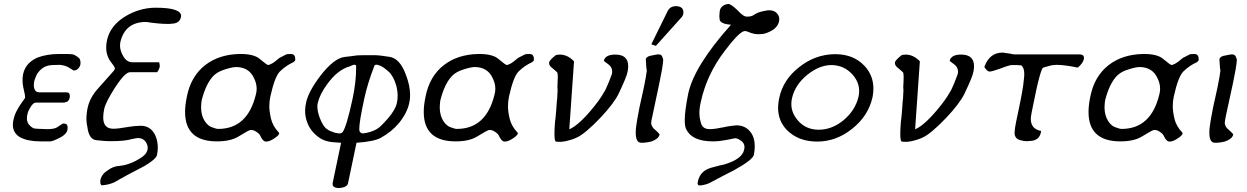

<svg xmlns="http://www.w3.org/2000/svg" viewBox="-20 -715 6308 971"><path d="M107 -220Q107 -221 107 -222Q107 -235 98 -272Q94 -290 94 -309Q94 -325 97 -341Q110 -398 170 -424Q217 -442 280 -442H321Q347 -442 357 -437Q376 -426 381 -420Q387 -412 387 -398Q387 -395 387 -391Q384 -372 366 -361Q360 -359 353 -358Q347 -361 327 -374Q308 -385 282 -387Q238 -387 223 -383Q190 -375 167 -340Q159 -323 154 -308Q151 -296 151 -285Q151 -277 153 -269Q158 -248 180 -248H317Q333 -248 333 -230Q333 -227 333 -224Q330 -207 320 -201Q318 -200 314 -199Q310 -198 304 -196H161Q148 -196 134 -173Q122 -153 119 -139Q116 -127 116 -117Q116 -93 132 -79Q137 -73 150 -66Q160 -64 175 -63.5Q190 -63 214 -62Q218 -62 221 -62Q249 -62 265 -69Q276 -76 283.5 -81Q291 -86 297 -90Q300 -90 305 -90Q322 -90 322 -69Q322 -64 321 -58Q318 -39 288 -21L285 -20Q254 -3 236 0H184Q122 0 83 -20Q45 -41 45 -84Q45 -94 47 -104Q53 -137 70 -164Q75 -176 107 -220Z M761 -676Q764 -676 767 -676Q896 -676 896 -634Q896 -631 895 -628Q890 -607 873 -600Q862 -595 836 -594Q832 -594 828 -594Q784 -594 719 -604Q611 -604 588 -499Q587 -492 587 -484Q587 -461 601 -435Q619 -400 650 -400H785Q788 -389 788 -381Q788 -377 787 -374Q784 -362 775 -350H638Q612 -350 561 -271Q514 -197 507 -164Q502 -140 502 -121Q502 -64 553 -64Q565 -64 582.5 -66Q600 -68 622 -72Q646 -76 663 -77.5Q680 -79 692 -79Q743 -79 766 -29Q778 -1 778 31Q778 49 774 69Q769 90 710 125Q696 132 675.5 143Q655 154 626 169Q613 176 596 185.5Q579 195 558 207Q545 213 529 217Q513 221 496 222Q491 222 488 214Q488 211 487.5 208Q487 205 487 203Q487 199 488 194Q495 164 527 145Q552 126 584 124Q637 119 691 84Q719 67 725 46Q727 39 727 32Q727 16 715 0Q703 -16 679 -17Q671 -17 644 -11Q629 -7 619.5 -6Q610 -5 606 -4Q581 -1 536 -1Q522 -1 509 -2Q496 -3 468 -6Q430 -9 422 -72Q417 -93 417 -114Q417 -116 417.5 -128.5Q418 -141 422 -164Q433 -222 479 -271L551 -352Q558 -358 561 -368Q561 -368 561 -369Q561 -375 548 -392Q529 -415 523 -436Q517 -454 517 -475Q517 -492 521 -511Q537 -586 615 -633Q684 -674 761 -676Z M1319 0Q1307 -5 1296 -29Q1291 -41 1267 -54Q1262 -57 1248 -58Q1240 -58 1185 -24Q1145 0 1077 0Q916 0 916 -149Q916 -183 925 -226Q945 -329 1018 -386Q1088 -440 1192 -442Q1195 -442 1197 -442Q1267 -442 1296 -415Q1330 -386 1337 -386Q1340 -386 1358 -395Q1363 -398 1371.5 -404.5Q1380 -411 1393 -422Q1411 -431 1426 -439Q1430 -442 1451 -442Q1473 -442 1473 -416Q1473 -413 1473 -411Q1472 -406 1463 -400Q1427 -384 1395 -353Q1369 -326 1347 -226Q1342 -202 1342 -177Q1342 -152 1350.5 -115Q1359 -78 1389 -46Q1392 -43 1392 -40Q1390 -30 1367 -15Q1343 1 1327 1Q1323 1 1319 0ZM1000 -208Q997 -189 997 -173Q997 -122 1025 -90Q1029 -86 1034.5 -81Q1040 -76 1050 -72Q1074 -63 1083 -63Q1232 -63 1274 -237Q1278 -252 1278 -266Q1278 -294 1264 -321Q1239 -375 1175 -376Q1152 -376 1106 -360Q1079 -350 1061 -333Q1022 -294 1000 -208Z M1705 7Q1655 4 1647 2Q1616 -4 1596 -18Q1552 -48 1535 -93Q1523 -122 1523 -154Q1523 -175 1528 -196Q1540 -253 1602 -334Q1670 -421 1723 -427Q1732 -428 1749 -430Q1766 -432 1787 -435L1822 -436Q1829 -436 1835 -436H1873Q1885 -436 1903.5 -434Q1922 -432 1947 -428Q2002 -422 2033 -336Q2054 -282 2054 -234Q2054 -214 2050 -196Q2040 -145 1998 -93Q1960 -48 1906 -18Q1871 1 1783 7L1740 212Q1736 232 1697 236Q1673 236 1666 227Q1662 224 1662 215Q1662 214 1662 212ZM1633 -287Q1597 -237 1587 -194Q1585 -186 1585 -177Q1585 -152 1597 -119Q1615 -72 1637 -60Q1645 -53 1673 -44Q1680 -42 1695 -40Q1706 -40 1713 -47Q1733 -76 1763 -215Q1781 -300 1781 -370Q1781 -377 1781 -384Q1781 -386 1771 -388Q1769 -387 1763.5 -385.5Q1758 -384 1751 -380Q1687 -363 1633 -287ZM1874 -384Q1838 -291 1822 -215Q1797 -100 1797 -64Q1797 -54 1799 -50Q1803 -42 1815 -40Q1818 -40 1838 -44Q1875 -53 1894 -68Q1909 -78 1941 -115Q1980 -160 1987 -194Q1991 -211 1991 -230Q1991 -255 1984 -282Q1970 -331 1944 -354Q1936 -361 1927 -368Q1918 -375 1905 -382Q1903 -383 1898 -384.5Q1893 -386 1885 -388Q1878 -388 1874 -384Z M2526 0Q2514 -5 2503 -29Q2498 -41 2474 -54Q2469 -57 2455 -58Q2447 -58 2392 -24Q2352 0 2284 0Q2123 0 2123 -149Q2123 -183 2132 -226Q2152 -329 2225 -386Q2295 -440 2399 -442Q2402 -442 2404 -442Q2474 -442 2503 -415Q2537 -386 2544 -386Q2547 -386 2565 -395Q2570 -398 2578.5 -404.5Q2587 -411 2600 -422Q2618 -431 2633 -439Q2637 -442 2658 -442Q2680 -442 2680 -416Q2680 -413 2680 -411Q2679 -406 2670 -400Q2634 -384 2602 -353Q2576 -326 2554 -226Q2549 -202 2549 -177Q2549 -152 2557.5 -115Q2566 -78 2596 -46Q2599 -43 2599 -40Q2597 -30 2574 -15Q2550 1 2534 1Q2530 1 2526 0ZM2207 -208Q2204 -189 2204 -173Q2204 -122 2232 -90Q2236 -86 2241.5 -81Q2247 -76 2257 -72Q2281 -63 2290 -63Q2439 -63 2481 -237Q2485 -252 2485 -266Q2485 -294 2471 -321Q2446 -375 2382 -376Q2359 -376 2313 -360Q2286 -350 2268 -333Q2229 -294 2207 -208Z M2788 -434Q2794 -439 2811 -439Q2850 -439 2883 -405L2859 -61Q2885 -72 2917.5 -102.5Q2950 -133 2985 -177Q3007 -204 3021 -226Q3035 -248 3041 -259Q3045 -267 3054 -288Q3063 -309 3075 -342Q3076 -348 3076 -353Q3076 -376 3055 -391L3048 -396Q3034 -406 3034 -408V-409Q3042 -438 3089 -439H3092Q3157 -439 3157 -380Q3157 -368 3154 -353Q3152 -340 3140.5 -312Q3129 -284 3109 -242Q3085 -192 3016 -119Q2981 -82 2949 -55Q2917 -28 2896 -19Q2873 -8 2836 0Q2835 0 2834 0L2820 2H2802Q2795 2 2792 1Q2784 1 2784 -39Q2784 -62 2787 -99Q2788 -105 2788.5 -111Q2789 -117 2790 -124Q2791 -140 2793 -158.5Q2795 -177 2796 -201Q2796 -204 2797 -209Q2798 -214 2798 -218Q2798 -230 2799 -240.5Q2800 -251 2800 -258Q2800 -266 2799 -275Q2801 -307 2801 -326.5Q2801 -346 2797 -350Q2797 -350 2797 -350Q2797 -350 2797 -350Q2797 -350 2791.5 -355Q2786 -360 2773 -371Q2757 -382 2757 -396Q2757 -397 2757 -398V-400Q2760 -411 2788 -434Z M3358 -662Q3369 -682 3395 -684Q3436 -684 3436 -654Q3436 -651 3436 -647Q3436 -641 3429 -630L3297 -483L3274 -491ZM3273 -92Q3275 -72 3295 -57Q3300 -52 3305.5 -47Q3311 -42 3316 -35Q3311 -13 3276 0Q3250 7 3225 7Q3224 7 3223 7Q3195 7 3195 -44Q3195 -54 3196 -66Q3198 -84 3202.5 -110.5Q3207 -137 3214 -172L3225 -222Q3225 -221 3225 -221Q3225 -221 3225 -221Q3225 -222 3227 -231Q3230 -244 3236 -272Q3242 -300 3245.5 -321Q3249 -342 3251 -358Q3249 -368 3248 -382.5Q3247 -397 3246 -416Q3248 -426 3265 -432Q3267 -432 3289 -437Q3303 -440 3310 -440Q3321 -440 3328 -432Q3329 -428 3330 -425L3332 -421Q3333 -418 3334 -414Q3334 -413 3334 -411Q3334 -401 3328 -364Q3326 -351 3322 -333Q3319 -315 3314 -292L3280 -131Q3273 -102 3273 -92Z M3793 67Q3788 93 3692 146Q3663 161 3633.5 176Q3604 191 3573 208Q3551 220 3520 223Q3508 223 3508 212Q3508 209 3509 205Q3519 151 3574 134Q3598 127 3615 123Q3632 119 3642 117Q3733 90 3743 43Q3745 36 3745 29Q3745 4 3718 -9Q3711 -15 3698 -16L3653 -7Q3616 0 3586 0Q3481 0 3451 -60Q3443 -75 3443 -107Q3443 -154 3460 -239Q3489 -380 3677 -590Q3619 -594 3619 -620Q3619 -621 3619 -622Q3618 -627 3618 -632Q3618 -635 3618.5 -641.5Q3619 -648 3620 -660Q3626 -690 3663 -695Q3676 -695 3708 -665Q3714 -660 3719 -654Q3724 -648 3730 -644Q3744 -631 3757 -631Q3759 -631 3761 -631Q3781 -631 3793 -640Q3813 -654 3847 -660Q3859 -663 3870 -663Q3894 -663 3907.5 -649.5Q3921 -636 3921 -618Q3921 -613 3920 -608Q3912 -565 3847 -545Q3844 -544 3835.5 -543Q3827 -542 3813 -542Q3797 -542 3779 -548Q3756 -558 3747 -558Q3721 -558 3644 -456Q3555 -339 3525 -203Q3517 -171 3517 -143Q3517 -122 3522 -104Q3527 -80 3537 -72Q3548 -62 3570 -62Q3595 -62 3637 -71Q3660 -76 3675.5 -78Q3691 -80 3703 -81Q3705 -81 3707 -81Q3733 -81 3755 -67Q3797 -37 3797 24Q3797 44 3793 67Z M4199 -441Q4202 -441 4205 -441Q4296 -441 4352 -382Q4397 -334 4397 -267Q4397 -247 4393 -225Q4372 -129 4290 -64Q4209 1 4113 1Q4017 1 3959 -58Q3915 -104 3915 -170Q3915 -192 3920 -216Q3939 -311 4021 -375Q4101 -439 4199 -441ZM3986 -221Q3982 -205 3982 -189Q3982 -144 4015 -106Q4055 -59 4121 -59Q4187 -59 4246 -107Q4305 -157 4321 -223Q4325 -239 4325 -255Q4325 -298 4294 -335Q4252 -384 4188 -386Q4187 -386 4186 -386Q4123 -386 4062 -336Q4002 -287 3986 -221Z M4537 -434Q4543 -439 4560 -439Q4599 -439 4632 -405L4608 -61Q4634 -72 4666.5 -102.5Q4699 -133 4734 -177Q4756 -204 4770 -226Q4784 -248 4790 -259Q4794 -267 4803 -288Q4812 -309 4824 -342Q4825 -348 4825 -353Q4825 -376 4804 -391L4797 -396Q4783 -406 4783 -408V-409Q4791 -438 4838 -439H4841Q4906 -439 4906 -380Q4906 -368 4903 -353Q4901 -340 4889.5 -312Q4878 -284 4858 -242Q4834 -192 4765 -119Q4730 -82 4698 -55Q4666 -28 4645 -19Q4622 -8 4585 0Q4584 0 4583 0L4569 2H4551Q4544 2 4541 1Q4533 1 4533 -39Q4533 -62 4536 -99Q4537 -105 4537.5 -111Q4538 -117 4539 -124Q4540 -140 4542 -158.5Q4544 -177 4545 -201Q4545 -204 4546 -209Q4547 -214 4547 -218Q4547 -230 4548 -240.5Q4549 -251 4549 -258Q4549 -266 4548 -275Q4550 -307 4550 -326.5Q4550 -346 4546 -350Q4546 -350 4546 -350Q4546 -350 4546 -350Q4546 -350 4540.5 -355Q4535 -360 4522 -371Q4506 -382 4506 -396Q4506 -397 4506 -398V-400Q4509 -411 4537 -434Z M5439 -440Q5462 -440 5462 -422Q5462 -419 5461 -415Q5457 -396 5431 -373Q5368 -386 5328 -387Q5300 -387 5277 -379Q5264 -376 5262 -375Q5253 -373 5250 -366Q5238 -338 5221 -261L5211 -213Q5193 -130 5193 -115Q5193 -115 5193 -114Q5193 -63 5244 -53Q5245 -53 5245 -51Q5245 -49 5244 -45Q5235 -3 5188 -2Q5181 -1 5174 -1Q5158 -1 5145 -5Q5114 -10 5111 -39Q5111 -41 5111 -43Q5111 -60 5118 -95L5132 -162Q5154 -265 5158 -313Q5160 -327 5160 -340Q5160 -343 5159.5 -351.5Q5159 -360 5155 -371Q5150 -382 5143 -385Q5141 -385 5136 -385Q5130 -385 5120 -386Q5112 -386 5105 -386Q5093 -386 5087 -384.5Q5081 -383 5068 -379Q5055 -375 5035 -367Q4999 -354 4985 -353Q4979 -353 4973 -358Q4969 -362 4967 -364Q4965 -366 4965 -367Q4959 -371 4959 -377Q4959 -378 4959 -379Q4985 -448 5048 -449Q5050 -449 5053 -449L5072 -446Q5079 -445 5087 -444Q5091 -443 5096 -442Q5101 -441 5108 -440Z M5888 0Q5876 -5 5865 -29Q5860 -41 5836 -54Q5831 -57 5817 -58Q5809 -58 5754 -24Q5714 0 5646 0Q5485 0 5485 -149Q5485 -183 5494 -226Q5514 -329 5587 -386Q5657 -440 5761 -442Q5764 -442 5766 -442Q5836 -442 5865 -415Q5899 -386 5906 -386Q5909 -386 5927 -395Q5932 -398 5940.5 -404.5Q5949 -411 5962 -422Q5980 -431 5995 -439Q5999 -442 6020 -442Q6042 -442 6042 -416Q6042 -413 6042 -411Q6041 -406 6032 -400Q5996 -384 5964 -353Q5938 -326 5916 -226Q5911 -202 5911 -177Q5911 -152 5919.5 -115Q5928 -78 5958 -46Q5961 -43 5961 -40Q5959 -30 5936 -15Q5912 1 5896 1Q5892 1 5888 0ZM5569 -208Q5566 -189 5566 -173Q5566 -122 5594 -90Q5598 -86 5603.5 -81Q5609 -76 5619 -72Q5643 -63 5652 -63Q5801 -63 5843 -237Q5847 -252 5847 -266Q5847 -294 5833 -321Q5808 -375 5744 -376Q5721 -376 5675 -360Q5648 -350 5630 -333Q5591 -294 5569 -208Z M6174 -92Q6176 -72 6196 -57Q6201 -52 6206.5 -47Q6212 -42 6217 -35Q6212 -13 6177 0Q6151 7 6126 7Q6125 7 6124 7Q6096 7 6096 -44Q6096 -54 6097 -66Q6099 -84 6103.5 -110.5Q6108 -137 6115 -172L6126 -222Q6126 -221 6126 -221Q6126 -221 6126 -221Q6126 -222 6128 -231Q6131 -244 6137 -272Q6143 -300 6146.5 -321Q6150 -342 6152 -358Q6150 -368 6149 -382.5Q6148 -397 6147 -416Q6149 -426 6165 -432Q6167 -432 6190 -437Q6204 -440 6211 -440Q6222 -440 6228 -432Q6230 -427 6232 -423Q6234 -419 6235 -414Q6235 -413 6235 -411Q6235 -401 6229 -364Q6227 -351 6223 -333Q6220 -315 6215 -292L6180 -131Q6174 -102 6174 -92Z"/></svg>

Font: New Athena Unicode
Style: Italic
Weight: 400
Designer: J. Rusten 1997; rev. by R. Hancock 2001, 2002, rev. by D. Mastronarde 2002-2019
Foundry: Society for Classical Studies (formerly American Philological Association)
Version: Version 5.008